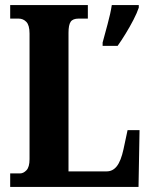

<svg xmlns="http://www.w3.org/2000/svg" viewBox="-20 -734 591 754"><path d="M20 0V-53H59Q72 -53 84 -65.5Q96 -78 96 -109V-602Q96 -635 83.5 -648Q71 -661 53 -661H20V-714H325V-661H289Q266 -661 257.5 -648.5Q249 -636 249 -605V-61H399Q423 -61 439 -81.5Q455 -102 465 -148L481 -223H528L524 0ZM383 -567Q391 -597 402.5 -639Q414 -681 419 -714H525V-704Q518 -683 504 -656Q490 -629 473.5 -602Q457 -575 442 -554H383Z"/></svg>

Font: Noto Serif Tamil ExtraCondensed ExtraBold
Style: Italic
Weight: 800
Width: 2
Italic angle: -12°
Designer: Indian Type Foundry, Tom Grace, and the Monotype Design Team
Foundry: Monotype Imaging Inc.
Version: Version 2.003; ttfautohint (v1.8.4.7-5d5b)